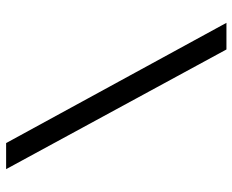

<svg xmlns="http://www.w3.org/2000/svg" viewBox="-87 -678 774 640"><g transform="rotate(-90 300.0 -358.0)"><path d="M455.1 9.8 56.2 -724.6H143.1L543.9 9.8Z"/></g></svg>

Font: Courier New
Style: Regular
Weight: 400
Designer: Steve Matteson
Foundry: Ascender Corporation
Version: Version 2.00.3